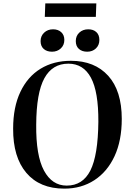

<svg xmlns="http://www.w3.org/2000/svg" viewBox="-20 -1106 779 1140"><path d="M58 -342Q58 -470 101 -560.5Q144 -651 221 -698Q298 -745 401 -745Q542 -745 622.5 -656Q703 -567 703 -400Q703 -271 660 -178.5Q617 -86 540 -36Q463 14 362 14Q216 14 136.5 -79.5Q57 -173 58 -342ZM195 -366Q193 -183 241 -93.5Q289 -4 376 -4Q471 -4 516.5 -93.5Q562 -183 564 -383Q565 -561 520 -644.5Q475 -728 386 -728Q291 -728 243.5 -641.5Q196 -555 195 -366ZM430 -862Q430 -893 451 -912.5Q472 -932 504 -932Q534 -932 552 -915.5Q570 -899 570 -869Q570 -838 549.5 -818.5Q529 -799 498 -799Q467 -799 448.5 -815.5Q430 -832 430 -862ZM221 -862Q221 -892 242 -912Q263 -932 295 -932Q325 -932 343.5 -915Q362 -898 362 -869Q362 -838 341 -818.5Q320 -799 289 -799Q258 -799 239.5 -815.5Q221 -832 221 -862ZM249 -1086H552L549 -1006H246Z"/></svg>

Font: Literata 72pt SemiBold
Style: Italic
Weight: 600
Italic angle: -2°
Designer: Latin by Veronika Burian and Jose Scaglione. Greek by Irene Vlachou. Cyrillic by Vera Evstafieva
Foundry: TypeTogether
Version: Version 3.002